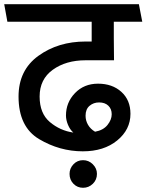

<svg xmlns="http://www.w3.org/2000/svg" viewBox="-31 -700 695 911"><path d="M362 18Q252 18 154.5 -40Q57 -98 57 -242Q57 -367 151 -435Q245 -503 375 -503H404V-597H4Q0 -618 -3.5 -638.5Q-7 -659 -11 -680H628L644 -597H509V-520Q509 -494 509.5 -467Q510 -440 510 -414H375Q282 -414 219.5 -369Q157 -324 157 -242Q157 -162 205.5 -121Q254 -80 317 -71Q301 -85 291.5 -108Q282 -131 282 -152Q282 -214 325 -258.5Q368 -303 434 -303Q502 -303 545 -264Q588 -225 588 -160Q588 -85 525 -33.5Q462 18 362 18ZM439 -214Q413 -214 394 -198Q375 -182 375 -151Q375 -128 386.5 -108Q398 -88 420 -75Q459 -82 479 -107Q499 -132 499 -158Q499 -183 483 -198.5Q467 -214 439 -214ZM363 191Q336 191 317.5 172Q299 153 299 125Q299 99 317.5 79.5Q336 60 363 60Q390 60 409.5 79.5Q429 99 429 125Q429 153 409.5 172Q390 191 363 191Z"/></svg>

Font: Palanquin Medium
Style: Regular
Weight: 500
Designer: Pria Ravichandran
Version: Version 1.0.4